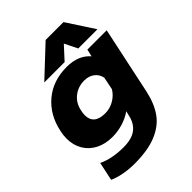

<svg xmlns="http://www.w3.org/2000/svg" viewBox="-261 -835 1194 1194"><g transform="rotate(-45 336.0 -238.0)"><path d="M361 -706H518L636 -525H467L425 -610L347 -525H168ZM34 197 60 75Q131 109 232 109Q305 109 344 79Q383 49 395 -9L402 -38Q367 -13 321.5 1Q276 15 228 15Q167 15 119.5 -9Q72 -33 45.5 -77.5Q19 -122 19 -180Q19 -211 26 -240Q50 -357 132 -426Q214 -495 335 -495Q437 -495 491 -432L502 -480H672L577 -33Q558 53 517.5 110Q477 167 401.5 198.5Q326 230 207 230Q159 230 112 221Q65 212 34 197ZM436 -198 453 -282Q446 -317 419 -337.5Q392 -358 352 -358Q298 -358 258 -326.5Q218 -295 207 -241Q202 -218 202 -203Q202 -121 301 -121Q342 -121 378.5 -142Q415 -163 436 -198Z"/></g></svg>

Font: Prompt
Style: Bold Italic
Weight: 700
Italic angle: -12°
Designer: Katatrad Team
Foundry: CadsonDemak
Version: Version 1.001